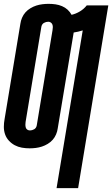

<svg xmlns="http://www.w3.org/2000/svg" viewBox="-27 -763 583 998"><path d="M267 215 403 -605Q391 -601 379.5 -598.5Q368 -596 356 -594L273 -95Q271 -80 264.5 -64.5Q258 -49 247 -36.5Q236 -24 221 -15Q206 -6 190.5 -1Q175 4 159 6Q143 8 127 8Q106 8 86.5 4.5Q67 1 50 -8Q33 -17 19.5 -31.5Q6 -46 -0.5 -64.5Q-7 -83 -7 -103.5Q-7 -124 -3 -145L79 -640Q81 -655 87.5 -670.5Q94 -686 105 -698.5Q116 -711 131 -720Q146 -729 161.5 -734Q177 -739 193.5 -741Q210 -743 225 -743Q244 -743 261.5 -740.5Q279 -738 295.5 -731Q312 -724 324.5 -712.5Q337 -701 345 -686Q367 -691 388 -703.5Q409 -716 424 -735H536L379 215ZM129 -85Q134 -85 139.5 -86.5Q145 -88 150.5 -91Q156 -94 159.5 -99.5Q163 -105 164 -111L246 -606Q247 -613 247.5 -620.5Q248 -628 245.5 -635Q243 -642 237 -646Q231 -650 224 -650Q218 -650 212.5 -648.5Q207 -647 201.5 -644Q196 -641 192.5 -635.5Q189 -630 188 -624L106 -129Q105 -122 105 -114.5Q105 -107 107 -100Q109 -93 115 -89Q121 -85 129 -85Z"/></svg>

Font: Iosevka Curly Heavy
Style: Italic
Weight: 900
Italic angle: -9°
Monospace: yes
Designer: Belleve Invis
Foundry: Belleve Invis
Version: Version 22.1.2; ttfautohint (v1.8.4)